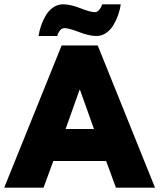

<svg xmlns="http://www.w3.org/2000/svg" viewBox="-30 -871 750 891"><path d="M269 -740.5Q257 -740.5 248 -729.2Q239 -718 235.5 -704H149Q152.5 -729 161.2 -753.8Q170 -778.5 183.5 -801Q197 -823.5 217.8 -837.2Q238.5 -851 262.5 -851Q296.5 -851 343.2 -832.8Q390 -814.5 409.5 -814.5Q421.5 -814.5 430.8 -825.8Q440 -837 444 -851H530.5Q527 -826 518.2 -801.2Q509.5 -776.5 496 -754Q482.5 -731.5 462 -717.8Q441.5 -704 417.5 -704Q383.5 -704 336.8 -722.2Q290 -740.5 269 -740.5ZM256 -660H423.5L689.5 0H508L462.5 -124H217.5L172 0H-10.5ZM274.5 -272.5H406L341 -455H339.5Z"/></svg>

Font: League Spartan ExtraBold
Style: Regular
Weight: 800
Foundry: The League of Moveable Type
Version: Version 2.002